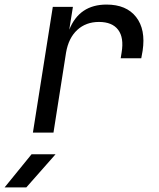

<svg xmlns="http://www.w3.org/2000/svg" viewBox="-77 -580 697 840"><path d="M67 0 154 -550H242L226 -450Q270 -560 389 -560Q476 -560 518.5 -505.5Q561 -451 547 -358L541 -325H451L455 -350Q466 -415 440 -449.5Q414 -484 356 -484Q299 -484 261 -449Q223 -414 212 -350L157 0ZM-57 240 61 95H166L38 240Z"/></svg>

Font: NKDuy Mono
Style: Italic
Weight: 400
Italic angle: -9°
Monospace: yes
Designer: NKDuy
Foundry: NKDuy
Version: Version 2.251; ttfautohint (v1.8.4.7-5d5b)